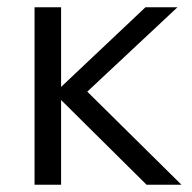

<svg xmlns="http://www.w3.org/2000/svg" viewBox="-20 -508 529 528"><path d="M75 0V-488H148V-269L380 -488H468L220 -256L479 0H383L148 -233V0Z"/></svg>

Font: Red Hat Text VF
Style: Regular
Weight: 300
Designer: Pentagram, MCKL
Foundry: Pentagram, MCKL
Version: Version 1.023